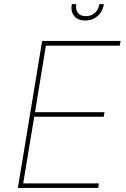

<svg xmlns="http://www.w3.org/2000/svg" viewBox="-20 -930 624 950"><path d="M68.4 0 188.5 -727.5H577.1L572.3 -704.1H207L153.3 -375H497.1L493.2 -352.5H149.4L94.7 -22.5H469.7L465.8 0ZM401.4 -828.6Q365.2 -828.6 347.2 -850.8Q329.1 -873 335 -909.7H357.4Q353 -882.3 365.5 -866.2Q377.9 -850.1 404.8 -850.1Q431.6 -850.1 449.5 -866.2Q467.3 -882.3 471.7 -909.7H494.1Q490.2 -885.3 477.5 -866.9Q464.8 -848.6 445.3 -838.6Q425.8 -828.6 401.4 -828.6Z"/></svg>

Font: Inter Tight Thin
Style: Italic
Weight: 250
Italic angle: -9.39999°
Designer: Rasmus Andersson
Foundry: rsms
Version: Version 3.004